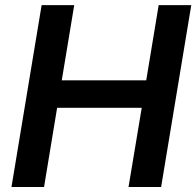

<svg xmlns="http://www.w3.org/2000/svg" viewBox="-20 -748 785 768"><path d="M25.9 0 146.5 -727.5H276.9L227.1 -426.8H564.9L614.7 -727.5H745.1L624.5 0H494.1L546.9 -316.9H208.5L156.2 0Z"/></svg>

Font: Inter 17pt SemiBold
Style: Italic
Weight: 600
Italic angle: -9.3988°
Version: Version 4.001;git-66647c0bb